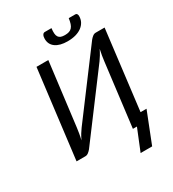

<svg xmlns="http://www.w3.org/2000/svg" viewBox="-225 -929 1092 1209"><g transform="rotate(-30 321.0 -325.0)"><path d="M527.8 -614.7Q535.6 -624.5 546.4 -633.1Q557.1 -641.6 569.3 -641.6H633.8L563.5 -66.9H606.9L519 156.2H435.1L498.5 0H469.2L525.9 -458Q528.3 -476.6 531.5 -497.3Q534.7 -518.1 540 -541Q530.3 -521 520 -503.9Q509.8 -486.8 500 -473.6L165.5 -26.9Q157.7 -17.1 146.7 -8.5Q135.7 0 124 0H59.6L138.7 -641.6H224.6L167.5 -183.6Q165 -164.6 161.6 -143.6Q158.2 -122.6 152.3 -99.1Q162.1 -119.6 172.6 -137Q183.1 -154.3 193.4 -168ZM394.5 -725.1Q412.1 -725.1 424.8 -729.2Q437.5 -733.4 446 -742.9Q454.6 -752.4 459.7 -767.8Q464.8 -783.2 467.8 -805.7H516.1Q523.9 -805.7 527.6 -799.3Q531.2 -793 531.2 -784.7Q531.2 -761.7 521.5 -743.2Q511.7 -724.6 493.4 -710.9Q475.1 -697.3 449 -689.9Q422.9 -682.6 389.6 -682.6Q334 -682.6 302.7 -705.1Q271.5 -727.5 271.5 -768.1Q271.5 -785.6 277.6 -795.7Q283.7 -805.7 293.5 -805.7H342.3Q339.4 -783.2 340.6 -767.8Q341.8 -752.4 348.1 -742.9Q354.5 -733.4 365.7 -729.2Q377 -725.1 394.5 -725.1Z"/></g></svg>

Font: Carlito
Style: Italic
Weight: 400
Italic angle: -7°
Designer: Lukasz Dziedzic
Foundry: tyPoland Lukasz Dziedzic
Version: Version 1.104